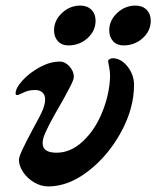

<svg xmlns="http://www.w3.org/2000/svg" viewBox="-20 -654 561 689"><path d="M48 -80Q48 -91 61 -118.5Q74 -146 98 -191Q126 -241 134 -261Q142 -283 142 -297Q142 -313 132.5 -322Q123 -331 106 -331Q83 -331 64.5 -322Q46 -313 44 -313Q39 -313 37.5 -314Q36 -315 36 -319Q36 -338 61 -365.5Q86 -393 123 -413Q160 -433 195 -433Q214 -433 229.5 -415.5Q245 -398 245 -378Q245 -369 233 -345.5Q221 -322 211.5 -305Q202 -288 198 -281Q146 -192 136 -160Q133 -150 133 -140Q133 -106 183 -106Q234 -106 278 -147.5Q322 -189 347.5 -253Q373 -317 375 -379Q375 -398 371.5 -414.5Q368 -431 368 -436Q369 -440 374.5 -442.5Q380 -445 384 -445Q414 -445 437.5 -415.5Q461 -386 461 -349Q461 -266 415 -181Q369 -96 297.5 -40.5Q226 15 153 15Q127 15 102.5 0.5Q78 -14 63 -36.5Q48 -59 48 -80ZM174 -545Q174 -581 202.5 -607.5Q231 -634 268 -634Q293 -634 308 -619Q323 -604 323 -580Q323 -543 294 -517Q265 -491 225 -491Q202 -491 188 -506Q174 -521 174 -545ZM372 -545Q372 -581 400.5 -607.5Q429 -634 466 -634Q491 -634 506 -619Q521 -604 521 -580Q521 -543 492 -517Q463 -491 423 -491Q400 -491 386 -506Q372 -521 372 -545Z"/></svg>

Font: EB Garamond
Style: Bold Italic
Weight: 700
Italic angle: -17.2°
Designer: Georg Duffner and Octavio Pardo
Foundry: Georg Duffner
Version: Version 1.000